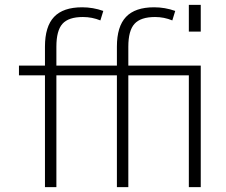

<svg xmlns="http://www.w3.org/2000/svg" viewBox="-20 -770 929 790"><path d="M757 -640V-750H806V-640ZM508 -500H806V0H757V-460H508V0H461V-460H212V0H165V-460H58V-500H165V-578Q165 -661 202.5 -700.5Q240 -740 318 -740Q363 -740 405 -725L393 -686Q359 -700 321 -700Q262 -700 237 -672Q212 -644 212 -578V-500H461V-578Q461 -661 498.5 -700.5Q536 -740 614 -740Q659 -740 701 -725L689 -686Q655 -700 618 -700Q559 -700 533.5 -672Q508 -644 508 -578Z"/></svg>

Font: M PLUS 1p Light
Style: Regular
Weight: 300
Version: Version 1.061